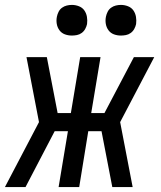

<svg xmlns="http://www.w3.org/2000/svg" viewBox="-37 -763 657 783"><path d="M-17 0 122 -265 71 -530H154L198 -302H252L290 -530H373L335 -302H389L509 -530H592L453 -265L504 0H421L377 -228H323L286 0H202L240 -228H186L67 0ZM456 -618Q441 -618 427.5 -623Q414 -628 405.5 -639.5Q397 -651 394.5 -665.5Q392 -680 395 -695Q397 -705 402 -715Q407 -725 416 -731.5Q425 -738 435.5 -740.5Q446 -743 456 -743Q471 -743 485 -737.5Q499 -732 507 -720.5Q515 -709 517.5 -694.5Q520 -680 518 -665Q516 -655 510.5 -645Q505 -635 496 -628.5Q487 -622 476.5 -620Q466 -618 456 -618ZM256 -618Q241 -618 227.5 -623Q214 -628 205.5 -639.5Q197 -651 194.5 -665.5Q192 -680 195 -695Q197 -705 202 -715Q207 -725 216 -731.5Q225 -738 235.5 -740.5Q246 -743 256 -743Q271 -743 285 -737.5Q299 -732 307 -720.5Q315 -709 317.5 -694.5Q320 -680 318 -665Q316 -655 310.5 -645Q305 -635 296 -628.5Q287 -622 276.5 -620Q266 -618 256 -618Z"/></svg>

Font: Iosevka Curly Extended Oblique
Style: Regular
Weight: 400
Width: 7
Italic angle: -9°
Monospace: yes
Designer: Belleve Invis
Foundry: Belleve Invis
Version: Version 11.1.0; ttfautohint (v1.8.3)